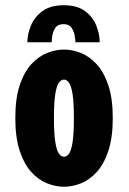

<svg xmlns="http://www.w3.org/2000/svg" viewBox="-20 -701 490 732"><path d="M224.1 11Q193 11 160.1 -1.8Q127.3 -14.6 99.9 -44.5Q72.5 -74.3 55.5 -125Q38.4 -175.7 38.4 -251Q38.4 -326.3 55.3 -376.5Q72.1 -426.8 99.7 -456.6Q127.3 -486.4 159.9 -499.2Q192.6 -512 224.1 -512Q255.4 -512 288 -499.2Q320.6 -486.4 348.2 -456.6Q375.8 -426.8 392.8 -376.5Q409.9 -326.3 409.9 -251Q409.9 -175.7 392.8 -125Q375.8 -74.3 348.2 -44.5Q320.6 -14.6 288 -1.8Q255.4 11 224.1 11ZM224.1 -103.4Q233.9 -103.4 242.5 -114.3Q251.1 -125.1 256.4 -156.9Q261.7 -188.6 261.7 -251Q261.7 -312.4 256.4 -343.9Q251.1 -375.4 242.5 -386.5Q233.9 -397.6 224.1 -397.6Q213.6 -397.6 204.9 -386.5Q196.3 -375.4 191 -343.9Q185.7 -312.4 185.7 -251Q185.7 -188.6 191.2 -156.9Q196.7 -125.1 205.4 -114.3Q214 -103.4 224.1 -103.4ZM84.4 -539.9Q84.4 -570.9 98 -603.6Q111.5 -636.4 141.9 -658.7Q172.4 -681 223.3 -681Q274.2 -681 304.1 -658.7Q334.1 -636.4 347.1 -603.6Q360.1 -570.9 360.1 -539.9H267.6Q267.6 -546.8 265.1 -563.5Q262.6 -580.1 253.2 -594.6Q243.7 -609 222.3 -609Q200.4 -609 190.9 -594.6Q181.4 -580.1 179.2 -563.5Q177 -546.8 177 -539.9Z"/></svg>

Font: League Mono Thin Condensed
Style: Regular
Weight: 100
Width: 1
Designer: Tyler Finck
Foundry: The League of Moveable Type / Tyler Finck
Version: Version 2.300;RELEASE